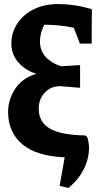

<svg xmlns="http://www.w3.org/2000/svg" viewBox="-20 -766 473 947"><path d="M318 161 274 151 299 10Q159 4 89.5 -55Q20 -114 20 -214Q20 -276 56 -329.5Q92 -383 160 -402Q110 -416 73 -455.5Q36 -495 36 -551Q36 -604 64.5 -648.5Q93 -693 145 -719.5Q197 -746 269 -746Q306 -746 347 -740Q388 -734 433 -721L432 -551H374L344 -629Q308 -637 271 -640.5Q234 -644 198 -644Q177 -600 177 -561Q177 -518 204.5 -486.5Q232 -455 282 -439L375 -445V-333L277 -341Q231 -341 201 -309.5Q171 -278 171 -230Q171 -164 225.5 -132Q280 -100 400 -98L410 -91Q419 -63 419 -37Q419 17 393.5 68Q368 119 318 161Z"/></svg>

Font: Piazzolla
Style: Bold
Weight: 700
Designer: Juan Pablo del Peral
Foundry: Huerta Tipografica
Version: Version 1.330